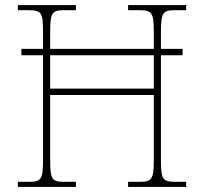

<svg xmlns="http://www.w3.org/2000/svg" viewBox="-20 -734 801 754"><path d="M50 0H278V-20H231C183 -20 177 -31 177 -108V-361H584V-108C584 -31 577 -20 529 -20H483V0H711V-20H667C618 -20 612 -31 612 -108V-517H697V-542H612V-605C612 -683 618 -694 667 -694H711V-714H483V-694H527C578 -694 584 -683 584 -605V-542H177V-605C177 -683 183 -694 232 -694H278V-714H50V-694H90C145 -694 149 -683 149 -605V-542H64V-517H149V-108C149 -31 142 -20 96 -20H50ZM177 -386V-517H584V-386Z"/></svg>

Font: Noto Serif Georgian Thin
Style: Regular
Weight: 100
Designer: Monotype Design Team, Akaki Razmadze
Foundry: Google LLC
Version: Version 2.003